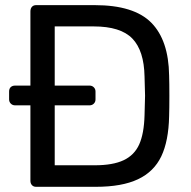

<svg xmlns="http://www.w3.org/2000/svg" viewBox="-20 -720 737 740"><path d="M15.1 -336.9V-367.2Q15.1 -378.4 21.5 -384.3Q27.8 -390.1 38.1 -390.1H97.2V-675.8Q97.2 -687 103 -693.6Q108.9 -700.2 119.1 -700.2H345.2Q496.1 -700.2 563 -632.6Q629.9 -564.9 631.8 -429.2Q632.8 -400.4 632.8 -351.1Q632.8 -302.2 631.8 -272Q629.9 -176.8 601.6 -117.4Q573.2 -58.1 511.7 -29.1Q450.2 0 349.1 0H119.1Q108.9 0 103 -6.6Q97.2 -13.2 97.2 -22.9V-314H38.1Q28.3 -314 21.7 -320.6Q15.1 -327.1 15.1 -336.9ZM190.9 -83H345.2Q415 -83 456.5 -102.5Q498 -122.1 516.6 -163.6Q535.2 -205.1 537.1 -275.9Q539.1 -335.9 539.1 -351.1Q539.1 -367.2 537.1 -424.8Q535.2 -524.9 490 -571.5Q444.8 -618.2 340.8 -618.2H190.9V-390.1H325.2Q335 -390.1 341.6 -383.5Q348.1 -377 348.1 -367.2V-336.9Q348.1 -327.1 341.6 -320.6Q335 -314 325.2 -314H190.9Z"/></svg>

Font: Rubik AZ
Style: Regular
Weight: 400
Designer: Hubert and Fischer
Foundry: Hubert & Fischer
Version: Version 2.000